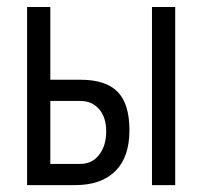

<svg xmlns="http://www.w3.org/2000/svg" viewBox="-20 -537 587 557"><path d="M58.6 -516.6H126V-305.7H212.9Q287.1 -305.7 321.3 -270.5Q355.5 -235.4 355.5 -159.2Q355.5 -81.1 314.5 -40.5Q273.4 0 198.2 0H58.6ZM212.9 -244.1H126V-61.5H212.9Q247.1 -61.5 267.6 -87.9Q288.1 -114.3 288.1 -156.2Q288.1 -196.3 267.6 -220.2Q247.1 -244.1 212.9 -244.1ZM420.9 -516.6H488.3V0H420.9Z"/></svg>

Font: Dinish Condensed
Style: Regular
Weight: 400
Width: 3
Designer: Bert Driehuis
Foundry: Playbeing
Version: Version 3.006; git-39231f3c-release